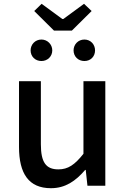

<svg xmlns="http://www.w3.org/2000/svg" viewBox="-20 -977 660 1010"><path d="M248 13C324 13 378 -25 428 -83H431L440 0H534V-550H419V-168C373 -110 338 -86 287 -86C222 -86 195 -123 195 -218V-550H80V-204C80 -64 131 13 248 13ZM199 -957 160 -919 264 -816H358L462 -919L422 -957L313 -877H308ZM198 -656C230 -656 255 -680 255 -712C255 -743 230 -769 198 -769C165 -769 141 -743 141 -712C141 -680 165 -656 198 -656ZM424 -656C457 -656 480 -680 480 -712C480 -743 457 -769 424 -769C391 -769 367 -743 367 -712C367 -680 391 -656 424 -656Z"/></svg>

Font: Source Han Sans KR Medium
Style: Regular
Weight: 500
Designer: Ryoko NISHIZUKA (kana & ideographs); Paul D. Hunt (Latin, Greek & Cyrillic); Wenlong ZHANG (bopomofo); Sandoll Communica
Foundry: Adobe Systems Incorporated
Version: Version 1.001;PS 1.001;hotconv 1.0.78;makeotf.lib2.5.61930